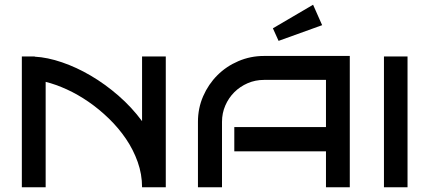

<svg xmlns="http://www.w3.org/2000/svg" viewBox="-20 -787 1805 807"><path d="M577.1 0Q577.1 -54.7 558.8 -106.2Q540.5 -157.7 509.5 -203.4Q478.5 -249 437.7 -288.6Q397 -328.1 352.1 -359.1Q307.1 -390.1 260.5 -411.4Q213.9 -432.6 171.9 -442.9V0H71.8V-549.8H126V-548.8Q179.7 -545.9 240.5 -525.1Q301.3 -504.4 361.6 -469Q421.9 -433.6 477.8 -385Q533.7 -336.4 577.1 -277.8V-549.8H676.8V0Z M1450.2 0H1350.1V-150.9H964.8V-252.9H1350.1V-451.2H1089.8Q1053.2 -451.2 1021 -437.3Q988.8 -423.3 964.8 -399.4Q940.9 -375.5 927 -343.5Q913.1 -311.5 913.1 -274.9V0H812V-274.9Q812 -332.5 834 -382.8Q856 -433.1 893.6 -470.7Q931.2 -508.3 981.9 -530Q1032.7 -551.8 1089.8 -551.8H1450.2ZM1334 -681.2 1150.9 -615.2 1127 -668 1295.9 -767.1Z M1692.9 0H1593.8V-549.8H1692.9Z"/></svg>

Font: Bruno Ace SC
Style: Regular
Weight: 400
Designer: Astigmatic (AOETI)
Foundry: Astigmatic (AOETI)
Version: Version 1.000